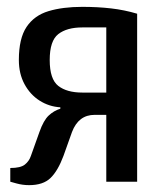

<svg xmlns="http://www.w3.org/2000/svg" viewBox="-20 -530 485 560"><path d="M65 10Q46 10 28 5Q10 0 10 0V-40Q40 -40 52.5 -50Q65 -60 70 -75L95 -145Q107 -179 122 -193Q137 -207 156 -213V-217Q123 -219 95.5 -236.5Q68 -254 51.5 -284.5Q35 -315 35 -355Q35 -418 57.5 -451.5Q80 -485 121.5 -497.5Q163 -510 220 -510Q265 -510 304 -505.5Q343 -501 380 -490V0H290V-195H256Q209 -195 190 -145L165 -75Q149 -32 127.5 -11Q106 10 65 10ZM220 -260H290V-450H220Q175 -450 150 -430.5Q125 -411 125 -355Q125 -299 150 -279.5Q175 -260 220 -260Z"/></svg>

Font: Cuprum
Style: Regular
Weight: 400
Designer: Jovanny Lemonad
Foundry: Jovanny Lemonad
Version: Version 3.000